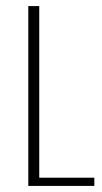

<svg xmlns="http://www.w3.org/2000/svg" viewBox="-20 -611 336 631"><path d="M73 0V-591H109V-27H290V0Z"/></svg>

Font: Alumni Sans ExtraLight
Style: Regular
Weight: 250
Version: Version 1.018